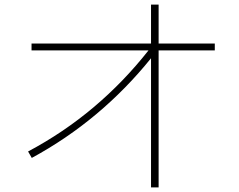

<svg xmlns="http://www.w3.org/2000/svg" viewBox="-20 -811 1040 834"><path d="M118 -125 102 -153Q256 -235 386.5 -345Q517 -455 625 -592H117V-622H636V-791H669V-622H913V-592H669V3H636V-558Q528 -424 398.5 -315.5Q269 -207 118 -125Z"/></svg>

Font: Murecho ExtraLight
Style: Regular
Weight: 200
Designer: Neil Summerour
Foundry: Positype
Version: Version 1.010; ttfautohint (v1.8.3)